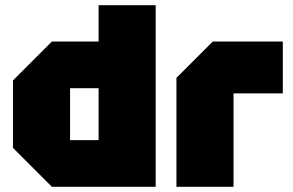

<svg xmlns="http://www.w3.org/2000/svg" viewBox="-20 -720 1130 740"><path d="M580 -700V0H180L30 -150V-410L180 -560H360V-700ZM250 -180H360V-380H250Z M660 0V-420L800 -560H1070V-360H880V0Z"/></svg>

Font: Tektur Black
Style: Regular
Weight: 900
Designer: Adam Jagosz
Foundry: Adam Jagosz
Version: Version 1.005;gftools[0.9.30]